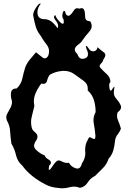

<svg xmlns="http://www.w3.org/2000/svg" viewBox="-20 -1023 703 1060"><path d="M230.5 -4.9Q193.4 -23.9 160.2 -49.8Q127 -75.7 102.5 -109.4Q76.2 -132.3 68.4 -166.5Q60.5 -200.7 43 -230Q38.1 -261.7 36.1 -294.9Q35.2 -327.6 18.6 -356.9Q14.6 -366.7 14.6 -375.5Q14.6 -385.3 19.5 -394.5Q29.3 -411.1 38.1 -428.7Q43 -438 44.9 -447.8Q47.9 -458 44.9 -469.2Q40 -483.4 40 -498.5Q40 -505.4 41 -512.7Q44.9 -534.7 71.3 -534.7Q71.3 -534.7 72.3 -534.7Q97.7 -559.1 103.5 -590.8Q110.4 -622.6 120.1 -653.3Q129.9 -676.8 146.5 -696.3Q162.1 -715.8 178.7 -734.4Q192.4 -723.1 212.9 -707Q220.7 -700.7 227.5 -700.7Q237.3 -700.7 246.1 -714.8Q251 -728 251 -739.7Q251 -758.8 238.3 -775.4Q217.8 -801.3 203.1 -827.6Q184.6 -850.1 176.8 -877.9Q168.9 -905.8 164.1 -933.1Q163.1 -936.5 163.1 -940.4Q163.1 -956.5 178.7 -980.5Q193.4 -1003.4 201.2 -1003.4Q203.1 -1003.4 205.1 -1002Q186.5 -980 186.5 -953.6Q186.5 -949.7 187.5 -946.3Q190.4 -917 227.5 -917Q230.5 -917 232.4 -917Q253.9 -913.6 270.5 -898.9Q286.1 -884.3 297.9 -867.2Q300.8 -873 300.8 -879.4Q300.8 -893.1 288.1 -908.7Q278.3 -920.9 278.3 -929.2Q278.3 -936 285.2 -940.4Q288.1 -926.8 305.7 -907.2Q323.2 -887.2 330.1 -893.1Q332 -895 332 -900.9Q333 -906.7 330.1 -917.5Q321.3 -927.7 325.2 -946.3Q329.1 -965.3 335.9 -962.9Q337.9 -961.9 339.8 -958Q341.8 -953.6 343.8 -944.3Q350.6 -936.5 355.5 -936Q360.4 -935.1 365.2 -938.5Q377 -947.3 387.7 -965.3Q395.5 -977.5 406.2 -977.5Q411.1 -977.5 418 -975.1Q429.7 -979.5 435.5 -977.1Q441.4 -975.1 444.3 -968.8Q450.2 -954.6 450.2 -930.2Q450.2 -906.2 477.5 -905.8Q486.3 -892.1 486.3 -879.4Q486.3 -863.8 473.6 -849.1Q450.2 -822.8 434.6 -799.8Q426.8 -786.6 412.1 -776.9Q397.5 -766.6 393.6 -754.9Q391.6 -748.5 394.5 -741.2Q397.5 -733.9 407.2 -724.6Q415 -698.2 435.5 -698.2Q440.4 -698.2 446.3 -699.7Q465.8 -705.6 465.8 -723.1Q465.8 -730.5 462.9 -740.2Q456.1 -753.9 454.1 -765.6Q453.1 -777.8 468.8 -756.8Q478.5 -739.7 494.1 -739.7H497.1Q514.6 -741.2 518.6 -762.2Q535.2 -747.1 552.7 -734.4Q561.5 -728 561.5 -719.2Q561.5 -709 550.8 -694.8Q548.8 -683.6 537.1 -671.4Q525.4 -659.7 533.2 -649.9Q549.8 -631.3 569.3 -613.8Q588.9 -596.2 589.8 -570.3Q583 -565.4 583 -551.3Q583 -544.9 584 -536.6Q588.9 -510.7 600.6 -532.2Q613.3 -551.8 611.3 -540Q609.4 -527.8 608.4 -515.6V-511.2Q608.4 -492.7 623 -476.6Q639.6 -458 646.5 -440.9Q648.4 -436 648.4 -431.2Q648.4 -426.8 646.5 -422.4Q643.6 -413.1 629.9 -403.8Q626 -393.6 626 -383.8Q626 -370.6 631.8 -357.9Q641.6 -335.4 647.5 -313.5Q642.6 -297.4 629.9 -281.2Q617.2 -265.1 615.2 -246.1Q612.3 -217.3 605.5 -192.9Q598.6 -168 579.1 -146Q570.3 -116.7 547.9 -94.7Q525.4 -73.2 504.9 -51.8Q479.5 -40 463.9 -15.1Q447.3 10.3 420.9 13.7Q405.3 7.3 388.7 7.3Q376 7.3 362.3 11.2Q342.8 16.6 324.2 16.6Q313.5 16.6 302.7 14.6Q284.2 13.7 265.6 8.8Q247.1 3.9 230.5 -4.9ZM286.1 -126.5Q293.9 -137.2 304.7 -137.2Q311.5 -137.2 320.3 -132.3Q335.9 -123.5 350.6 -123.5Q355.5 -123.5 360.4 -124.5Q373 -101.6 398.4 -93.8Q402.3 -92.3 407.2 -92.3Q425.8 -92.3 432.6 -121.6Q451.2 -147.9 451.2 -179.2Q451.2 -183.6 450.2 -188Q450.2 -193.4 450.2 -198.7Q450.2 -228 465.8 -252.9Q471.7 -271 482.4 -263.2Q494.1 -255.4 501 -255.9Q503.9 -256.3 505.9 -260.3Q506.8 -264.2 506.8 -274.9Q503.9 -308.1 498 -340.3Q496.1 -349.6 496.1 -359.4Q496.1 -381.8 507.8 -403.8V-407.2Q507.8 -438 499 -468.8Q489.3 -501.5 463.9 -523.9Q464.8 -528.3 464.8 -532.7Q464.8 -560.5 440.4 -577.6Q412.1 -597.2 388.7 -614.7Q364.3 -631.8 333 -631.8Q327.1 -631.8 321.3 -631.3Q284.2 -627.4 254.9 -610.4Q244.1 -596.2 239.3 -575.7Q235.4 -560.1 218.8 -560.1Q213.9 -560.1 208 -561.5Q187.5 -535.6 174.8 -503.9Q167 -483.9 167 -462.9Q167 -450.7 169.9 -438.5Q163.1 -409.2 155.3 -378.9Q151.4 -364.3 151.4 -349.6Q151.4 -334 155.3 -317.4Q159.2 -304.2 169.9 -295.9Q181.6 -287.1 185.5 -276.9Q187.5 -271 186.5 -263.7Q185.5 -256.8 179.7 -247.6Q168.9 -231.9 168 -218.8Q168 -206.1 179.7 -195.3Q202.1 -173.8 226.6 -165Q231.4 -152.3 243.2 -145.5Q255.9 -138.7 259.8 -130.9Q261.7 -126.5 260.7 -120.6Q258.8 -115.2 251 -107.9Q249 -94.7 249 -89.8Q249 -84.5 252 -85Q256.8 -85.4 268.6 -103.5Q280.3 -121.1 286.1 -126.5Z"/></svg>

Font: Brazier Flame
Style: Regular
Weight: 400
Designer: Walter E Stewart
Version: 0.1